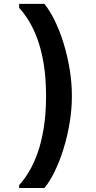

<svg xmlns="http://www.w3.org/2000/svg" viewBox="-20 -799 482 965"><path d="M76.3 146V131.3Q100.4 105.2 124.4 65.9Q148.4 26.6 168.1 -27.8Q187.7 -82.2 199.6 -153.9Q211.5 -225.5 211.5 -316.2Q211.5 -407.4 199.6 -478.4Q187.7 -549.3 168.1 -602.8Q148.4 -656.3 124.4 -694.9Q100.4 -733.5 76.3 -759.5V-779.5H203.1Q230.2 -746.5 255.2 -695.4Q280.2 -644.2 299.5 -581.7Q318.8 -519.1 330.1 -451.2Q341.3 -383.3 341.3 -316.2Q341.3 -249.9 330.1 -182.1Q318.8 -114.4 299.5 -51.9Q280.2 10.6 255.3 61.8Q230.5 113 203.1 146Z"/></svg>

Font: Comme
Style: Regular
Weight: 400
Designer: Vernon Adams
Foundry: Vernon Adams
Version: Version 1.000;gftools[0.9.27]